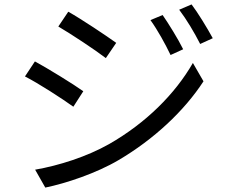

<svg xmlns="http://www.w3.org/2000/svg" viewBox="-20 -814 1040 869"><path d="M716 -746 661 -723C694 -677 727 -617 752 -565L809 -591C786 -638 741 -710 716 -746ZM847 -794 791 -770C825 -725 859 -668 886 -615L943 -641C918 -687 874 -759 847 -794ZM289 -761 244 -694C302 -660 411 -588 459 -551L506 -620C463 -651 348 -728 289 -761ZM139 -46 185 35C278 16 416 -30 516 -89C676 -183 814 -312 901 -446L853 -529C772 -388 640 -257 474 -162C373 -105 248 -65 139 -46ZM138 -536 93 -468C154 -437 262 -367 312 -331L357 -401C314 -432 197 -504 138 -536Z"/></svg>

Font: Source Han Sans HK
Style: Regular
Weight: 400
Designer: Ryoko NISHIZUKA 西塚涼子 (kana, bopomofo & ideographs); Paul D. Hunt (Latin, Greek & Cyrillic); Sandoll Communications 산돌커뮤니
Foundry: Adobe
Version: Version 2.000;hotconv 1.0.107;makeotfexe 2.5.65593